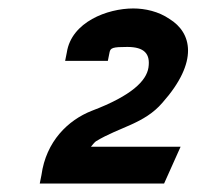

<svg xmlns="http://www.w3.org/2000/svg" viewBox="-20 -822 465 454"><path d="M74 -388H368L407 -475H195C199 -480 204 -486 207 -488C263 -522 321 -529 364 -579C451 -677 433 -745 381 -777C355 -795 323 -802 295 -802C234 -802 149 -770 138 -698L134 -678H235L239 -698C241 -709 247 -711 281 -711C321 -711 336 -695 331 -662C326 -631 292 -596 197 -560C141 -538 89 -488 78 -408Z"/></svg>

Font: Charger Sport
Style: BlkNrwObl
Weight: 900
Designer: Jasper
Foundry: Cannot Into Space Fonts
Version: Version 1.1